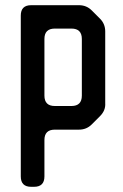

<svg xmlns="http://www.w3.org/2000/svg" viewBox="-20 -505 475 739"><path d="M100 214H111Q151 214 151 174V34Q151 -6 191 -6H284Q313 -6 333 -26L365 -58Q387 -80 385 -108V-384Q385 -413 365 -433L333 -465Q313 -485 284 -485H100Q60 -485 60 -445V174Q60 214 100 214ZM151 -137V-355Q151 -395 191 -395H255Q295 -395 295 -355V-137Q295 -97 255 -97H191Q151 -97 151 -137Z"/></svg>

Font: WDXL Lubrifont JP N
Style: Regular
Weight: 400
Designer: [WDXL Lubrifont] Copyright 2020-2022 (c) NightFurySL2001, Skr-ZERO; [ZCOOL QingKe HuangYou] Copyright 2018-2022 (c) The 
Version: Version 2.001;hotconv 1.1.1;makeotfexe 2.6.0